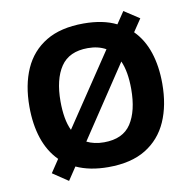

<svg xmlns="http://www.w3.org/2000/svg" viewBox="-86 -838 968 968"><g transform="rotate(-10 398.0 -354.0)"><path d="M738 -358Q738 -247 701.5 -164.5Q665 -82 590 -36Q515 10 398 10Q303 10 234 -22L190 44L111 -9L155 -75Q106 -124 82 -196Q58 -268 58 -359Q58 -470 94.5 -552Q131 -634 206.5 -679.5Q282 -725 399 -725Q449 -725 491 -716.5Q533 -708 567 -691L608 -752L686 -701L643 -637Q691 -589 714.5 -518Q738 -447 738 -358ZM217 -358Q217 -313 223.5 -275Q230 -237 244 -208L491 -577Q452 -599 399 -599Q303 -599 260 -535Q217 -471 217 -358ZM579 -358Q579 -447 554 -503L310 -136Q328 -127 350 -122Q372 -117 398 -117Q495 -117 537 -181.5Q579 -246 579 -358Z"/></g></svg>

Font: Noto Sans Balinese
Style: Bold
Weight: 700
Designer: Aditya Bayu, David Williams
Foundry: David Williams
Version: Version 2.005; ttfautohint (v1.8.4.7-5d5b)